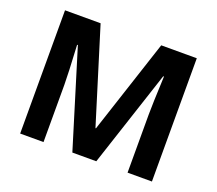

<svg xmlns="http://www.w3.org/2000/svg" viewBox="-119 -879 1182 1045"><g transform="rotate(20 471.5 -357.0)"><path d="M711.9 -337.9Q711.9 -390.6 719.2 -559.1H714.8L530.8 0H392.1L220.2 -560.1H215.8Q225.1 -389.2 225.1 -332V0H89.8V-713.9H295.9L464.8 -168H467.8L647 -713.9H853V0H711.9Z"/></g></svg>

Font: NotoSans-Bold
Style: Bold
Weight: 700
Designer: Monotype Design team
Foundry: Monotype Imaging Inc.
Version: Version 1.04